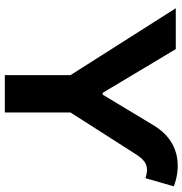

<svg xmlns="http://www.w3.org/2000/svg" viewBox="0 -776 776 817"><g transform="rotate(90 388.5 -368.0)"><path d="M15.6 -727.5 300.3 -279.3V0H459V-279.3L637.2 -558.1C665.5 -602.5 689.5 -613.8 738.8 -598.6L773.4 -719.2C681.6 -753.4 578.1 -739.3 515.1 -635.3L383.3 -416.5H375.5L189.5 -727.5Z"/></g></svg>

Font: Raveo Display
Style: Bold
Weight: 700
Designer: Jakub Foglar, Rasmus Andersson (Inter)
Foundry: Jakubfoglar.com
Version: Version 1.100;Glyphs 3.2.3 (3260)